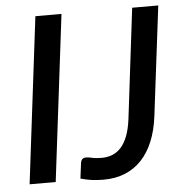

<svg xmlns="http://www.w3.org/2000/svg" viewBox="-52 -770 791 828"><g transform="rotate(-5 343.5 -356.0)"><path d="M43.5 0ZM156.5 0H43.5L131.5 -720H244.5ZM605 -245Q597.5 -185 578.2 -138Q559 -91 528.5 -58.5Q498 -26 456.5 -9Q415 8 363 8Q336 8 312.2 4.8Q288.5 1.5 264 -5.5L272.5 -72.5Q273.5 -81.5 279 -87.8Q284.5 -94 296 -94Q307 -94 322.5 -90.2Q338 -86.5 363.5 -86.5Q388 -86.5 409.2 -94.8Q430.5 -103 447.2 -121.5Q464 -140 475.5 -169.8Q487 -199.5 492.5 -242L550.5 -720H663.5Z"/></g></svg>

Font: Lato Semibold
Style: Italic
Weight: 600
Italic angle: -7°
Designer: Lukasz Dziedzic
Foundry: tyPoland Lukasz Dziedzic
Version: Version 2.006; 2014-01-15